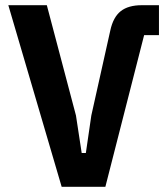

<svg xmlns="http://www.w3.org/2000/svg" viewBox="-20 -718 641 738"><path d="M385 0H217L12 -698H160L272 -274L294 -130H310L331 -274L404 -601Q415 -652 444 -675Q473 -698 525 -698H591V-583H534Z"/></svg>

Font: IBM Plex Sans Condensed
Style: Bold
Weight: 700
Width: 3
Designer: Mike Abbink, Paul van der Laan, Pieter van Rosmalen
Foundry: Bold Monday
Version: Version 3.201